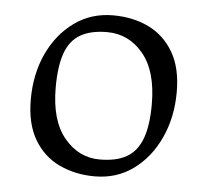

<svg xmlns="http://www.w3.org/2000/svg" viewBox="-41 -503 602 557"><g transform="rotate(5 260.0 -225.0)"><path d="M254 10Q197 10 150.5 -12Q104 -34 77 -80Q50 -126 50 -196Q50 -270 77.5 -329.5Q105 -389 154 -424.5Q203 -460 267 -460Q325 -460 370.5 -438Q416 -416 443 -370.5Q470 -325 470 -254Q470 -181 442.5 -121Q415 -61 366.5 -25.5Q318 10 254 10ZM264 -40Q313 -40 343 -57.5Q373 -75 387 -113Q401 -151 401 -213Q401 -309 359 -359.5Q317 -410 254 -410Q206 -410 176 -392.5Q146 -375 132.5 -337Q119 -299 119 -237Q119 -141 161 -90.5Q203 -40 264 -40Z"/></g></svg>

Font: Ancizar Serif Light
Style: Regular
Weight: 300
Designer: Cesar Puertas, Viviana Monsalve, Julian Moncada, Julian Prieto, Jose Castro, Felipe Aragon, Mariel Hernandez, Sara Alarc
Version: Version 8.100